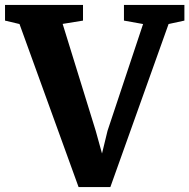

<svg xmlns="http://www.w3.org/2000/svg" viewBox="-40 -763 772 783"><path d="M-19.5 -679V-743H298.5V-679L215.5 -665.5L350.5 -229L376 -137L398.5 -229.5L543.5 -665L465.5 -679V-743H712V-679L647.5 -665L410 0H280.5L39.5 -665Z"/></svg>

Font: Merriweather 24pt ExtraBold
Style: Regular
Weight: 800
Version: Version 2.100